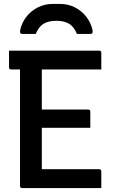

<svg xmlns="http://www.w3.org/2000/svg" viewBox="-20 -958 590 978"><path d="M93 0Q82 0 82 -11V-604H37Q26 -604 26 -615V-700H485Q496 -700 496 -689V-604H193V-400H429Q440 -400 440 -389V-307H193V-96H485Q496 -96 496 -85V0ZM162 -785H96Q86 -785 83.5 -789.5Q81 -794 83 -806Q91 -842 114 -872Q137 -902 172 -920Q207 -938 249 -938H285Q328 -938 362.5 -920Q397 -902 420 -872Q443 -842 451 -806Q453 -794 450.5 -789.5Q448 -785 438 -785H372Q357 -822 332 -837Q307 -852 267 -852Q227 -852 202 -837Q177 -822 162 -785Z"/></svg>

Font: Recursive Sn Lnr St Med
Style: Regular
Weight: 500
Version: Version 1.085;hotconv 1.1.0;makeotfexe 2.6.0; ttfautohint (v